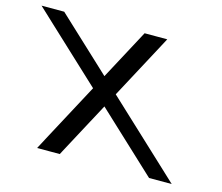

<svg xmlns="http://www.w3.org/2000/svg" viewBox="-181 -699 965 835"><g transform="rotate(15 301.5 -281.5)"><path d="M319.8 -294 439.7 -518 474.3 -583H372.3L364.3 -568L251.7 -357.6L26.3 -568L10.3 -583H-91.7L-22.3 -518L217.7 -294L84.4 -45L49.9 20H151.9L159.8 5L285.8 -230.3L537.8 5L553.9 20H655.9L586.4 -45Z"/></g></svg>

Font: Nordica Advanced
Style: RegularLObl
Weight: 300
Version: Version 1.07